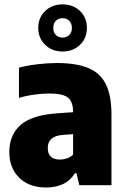

<svg xmlns="http://www.w3.org/2000/svg" viewBox="-20 -845 574 876"><path d="M191 10.5Q113 10.5 67.8 -34Q22.5 -78.5 22.5 -151Q22.5 -230.5 75 -275.8Q127.5 -321 247 -328.5L313.5 -333Q313.5 -381 290 -399.8Q266.5 -418.5 205 -418.5Q175 -418.5 137.8 -413.5Q100.5 -408.5 66.5 -398.5V-536.5Q105.5 -546.5 152.2 -552Q199 -557.5 239.5 -557.5Q326.5 -557.5 381.5 -535.2Q436.5 -513 462.5 -461.5Q488.5 -410 488.5 -322.5V0H342L329 -54.5H321.5Q300 -19.5 266 -4.5Q232 10.5 191 10.5ZM198 -170Q198 -117 253.5 -117Q268.5 -117 284.2 -122Q300 -127 313.5 -139.5V-233L267.5 -229.5Q198 -225 198 -170ZM265.5 -610Q217.5 -610 186 -640.5Q154.5 -671 154.5 -717.5Q154.5 -764.5 186 -794.8Q217.5 -825 265.5 -825Q313.5 -825 345 -794.8Q376.5 -764.5 376.5 -717.5Q376.5 -671 345 -640.5Q313.5 -610 265.5 -610ZM265.5 -673.5Q284.5 -673.5 296.2 -685.5Q308 -697.5 308 -717.5Q308 -738 296.2 -750Q284.5 -762 265.5 -762Q246.5 -762 234.8 -750Q223 -738 223 -717.5Q223 -697.5 234.8 -685.5Q246.5 -673.5 265.5 -673.5Z"/></svg>

Font: Encode Sans SemiCondensed SemiCondensed ExtraBold
Style: Regular
Weight: 800
Width: 4
Designer: Multiple Designers
Foundry: Impallari Type
Version: Version 3.000; ttfautohint (v1.8.3) -l 8 -r 50 -G 200 -x 14 